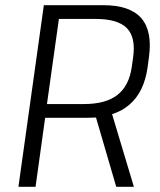

<svg xmlns="http://www.w3.org/2000/svg" viewBox="-20 -720 618 740"><path d="M149 -700H378Q481 -700 524.5 -650Q568 -600 554 -499L549 -462Q536 -365 478 -316Q450 -292 412 -280L496 0H428L350 -267Q334 -266 317 -266H154L117 0H51ZM161 -319H304Q388 -319 433 -354.5Q478 -390 488 -463L493 -498Q504 -576 469 -611.5Q434 -647 349 -647H207Z"/></svg>

Font: Pathway Extreme 8pt Thin 12pt ExtraLight
Style: Italic
Weight: 250
Italic angle: -8°
Version: Version 1.001;gftools[0.9.26]